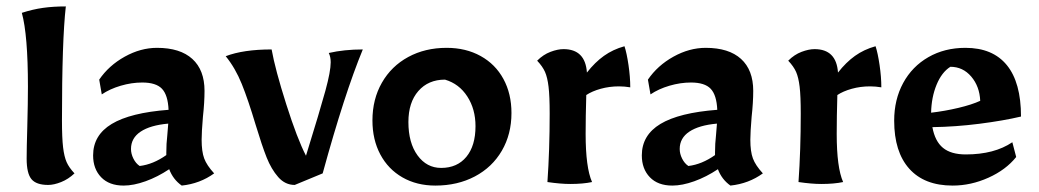

<svg xmlns="http://www.w3.org/2000/svg" viewBox="-20 -567 3237 598"><path d="M63 -73Q63 -104 65 -172Q67 -248 67 -297Q67 -458 48 -527Q82 -538 114 -542.5Q146 -547 185 -547Q173 -441 173 -192Q173 -137 176.5 -108Q180 -79 187.5 -62Q195 -45 212 -27Q193 -9 170.5 0Q148 9 130 9Q93 9 78 -9Q63 -27 63 -73Z M270 -83Q270 -146 328 -181Q386 -216 505 -225Q503 -271 484.5 -290.5Q466 -310 423 -310Q390 -310 356 -300Q322 -290 297 -273L289 -319Q319 -363 368.5 -390.5Q418 -418 469 -418Q541 -418 579 -383.5Q617 -349 617 -284Q617 -248 612 -203Q608 -155 608 -132Q608 -95 616 -73.5Q624 -52 647 -27Q603 5 546 11Q519 -8 507 -40Q471 -16 433.5 -2.5Q396 11 365 11Q320 11 295 -15Q270 -41 270 -83ZM498 -84V-92Q498 -120 501 -145L504 -182Q448 -177 418 -157Q388 -137 388 -103Q388 -88 395.5 -73Q403 -58 415 -50Q457 -55 498 -84Z M776 -179Q753 -256 733 -305.5Q713 -355 683 -392Q738 -413 826 -413Q837 -351 871.5 -242.5Q906 -134 933 -82Q977 -224 993.5 -284.5Q1010 -345 1010 -373Q1010 -390 1004 -402Q1052 -413 1110 -413Q1053 -275 985 -27L898 9Q868 9 846.5 -15.5Q825 -40 810.5 -76.5Q796 -113 776 -179Z M1140 -192Q1140 -258 1169.5 -309.5Q1199 -361 1251.5 -389.5Q1304 -418 1371 -418Q1431 -418 1477 -392.5Q1523 -367 1548 -321Q1573 -275 1573 -215Q1573 -149 1543 -97.5Q1513 -46 1459 -17.5Q1405 11 1336 11Q1278 11 1233.5 -14.5Q1189 -40 1164.5 -86Q1140 -132 1140 -192ZM1461 -174Q1461 -227 1435.5 -266.5Q1410 -306 1366 -319Q1314 -319 1283 -283.5Q1252 -248 1252 -187Q1252 -122 1280.5 -83Q1309 -44 1354 -44Q1404 -44 1432.5 -78.5Q1461 -113 1461 -174Z M1685 0Q1692 -100 1692 -213Q1692 -268 1688.5 -297Q1685 -326 1677.5 -343Q1670 -360 1653 -378Q1672 -397 1694.5 -405.5Q1717 -414 1735 -414Q1803 -414 1808 -341Q1833 -373 1861 -393Q1889 -413 1925 -423Q1932 -402 1937.5 -364.5Q1943 -327 1943 -295Q1925 -298 1908 -298Q1878 -298 1851 -290.5Q1824 -283 1806 -271Q1804 -203 1804 -150Q1804 -45 1824 0Q1796 6 1756 6Q1726 6 1685 0Z M1979 -83Q1979 -146 2037 -181Q2095 -216 2214 -225Q2212 -271 2193.5 -290.5Q2175 -310 2132 -310Q2099 -310 2065 -300Q2031 -290 2006 -273L1998 -319Q2028 -363 2077.5 -390.5Q2127 -418 2178 -418Q2250 -418 2288 -383.5Q2326 -349 2326 -284Q2326 -248 2321 -203Q2317 -155 2317 -132Q2317 -95 2325 -73.5Q2333 -52 2356 -27Q2312 5 2255 11Q2228 -8 2216 -40Q2180 -16 2142.5 -2.5Q2105 11 2074 11Q2029 11 2004 -15Q1979 -41 1979 -83ZM2207 -84V-92Q2207 -120 2210 -145L2213 -182Q2157 -177 2127 -157Q2097 -137 2097 -103Q2097 -88 2104.5 -73Q2112 -58 2124 -50Q2166 -55 2207 -84Z M2467 0Q2474 -100 2474 -213Q2474 -268 2470.5 -297Q2467 -326 2459.5 -343Q2452 -360 2435 -378Q2454 -397 2476.5 -405.5Q2499 -414 2517 -414Q2585 -414 2590 -341Q2615 -373 2643 -393Q2671 -413 2707 -423Q2714 -402 2719.5 -364.5Q2725 -327 2725 -295Q2707 -298 2690 -298Q2660 -298 2633 -290.5Q2606 -283 2588 -271Q2586 -203 2586 -150Q2586 -45 2606 0Q2578 6 2538 6Q2508 6 2467 0Z M2765 -191Q2765 -257 2793 -308.5Q2821 -360 2871.5 -389Q2922 -418 2987 -418Q3072 -418 3116 -364Q3160 -310 3160 -204Q3105 -191 3030.5 -181.5Q2956 -172 2884 -171Q2892 -127 2917 -106.5Q2942 -86 2988 -86Q3077 -86 3133 -124L3145 -78Q3113 -38 3058.5 -13.5Q3004 11 2947 11Q2859 11 2812 -41.5Q2765 -94 2765 -191ZM3033 -253Q3031 -298 3005 -328.5Q2979 -359 2940 -359Q2913 -342 2897 -303Q2881 -264 2880 -216Q2923 -221 2965 -231Q3007 -241 3033 -253Z"/></svg>

Font: Mirza SemiBold
Style: Regular
Weight: 600
Designer: Arabic design by Kourosh Beigpour, Latin design by Eduardo Tunni, engineering by Lasse Fister
Version: Version 1.0010g